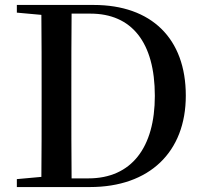

<svg xmlns="http://www.w3.org/2000/svg" viewBox="-20 -755 821 775"><path d="M48 -704 147 -695C148 -595 148 -494 148 -388V-359C148 -243 148 -140 147 -41L48 -32V0H343C583 0 730 -141 730 -369C730 -600 591 -735 358 -735H48ZM269 -35C268 -138 268 -241 268 -359V-388C268 -496 268 -599 269 -700H345C511 -700 605 -585 605 -368C605 -160 511 -35 337 -35Z"/></svg>

Font: Noto Serif CJK JP SemiBold
Style: Regular
Weight: 600
Designer: Ryoko NISHIZUKA 西塚涼子 (kana & ideographs); Frank Grießhammer (Latin, Greek & Cyrillic); Wenlong ZHANG 张文龙 (bopomofo); San
Foundry: Adobe
Version: Version 2.001;hotconv 1.1.0;makeotfexe 2.6.0